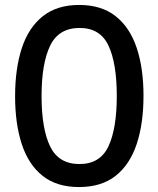

<svg xmlns="http://www.w3.org/2000/svg" viewBox="-20 -746 640 776"><path d="M299 10Q209 10 152 -35.5Q95 -81 68 -163.5Q41 -246 41 -357Q41 -468 68 -551Q95 -634 152.5 -680Q210 -726 300 -726Q390 -726 447.5 -680.5Q505 -635 532.5 -552.5Q560 -470 560 -359Q560 -247 532.5 -164Q505 -81 447.5 -35.5Q390 10 299 10ZM301 -83Q385 -83 418.5 -155Q452 -227 452 -358Q452 -490 418.5 -561.5Q385 -633 302 -633Q217 -633 182.5 -561Q148 -489 148 -358Q148 -226 182.5 -154.5Q217 -83 301 -83Z"/></svg>

Font: Noto Sans Mono Medium
Style: Regular
Weight: 500
Designer: Monotype Design Team
Foundry: Monotype Imaging Inc.
Version: Version 2.014